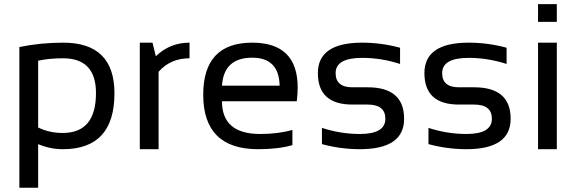

<svg xmlns="http://www.w3.org/2000/svg" viewBox="-20 -718 2783 924"><path d="M163.6 -104.5Q216.8 -78.1 282.2 -78.1Q441.9 -78.1 441.9 -270Q441.9 -437.5 283.2 -437.5Q214.8 -437.5 163.6 -425.8ZM73.2 -491.7Q175.3 -512.7 284.2 -512.7Q530.8 -512.7 530.8 -269Q530.8 0 282.7 0Q221.2 0 163.6 -24.4V185.5H73.2Z M652.8 0V-512.7H713.9L730 -447.3Q797.4 -512.7 892.1 -512.7V-437.5Q800.3 -437.5 743.2 -372.6V0Z M1193.8 -512.7Q1412.6 -512.7 1412.6 -296.4Q1412.6 -265.6 1408.2 -230.5H1048.3Q1048.3 -73.2 1231.9 -73.2Q1319.3 -73.2 1387.2 -92.8V-19.5Q1319.3 0 1222.2 0Q958 0 958 -262.2Q958 -512.7 1193.8 -512.7ZM1048.3 -305.7H1325.7Q1322.8 -440.4 1193.8 -440.4Q1057.1 -440.4 1048.3 -305.7Z M1529.3 -24.4V-102.5Q1619.6 -73.2 1711.9 -73.2Q1834.5 -73.2 1834.5 -146.5Q1834.5 -214.8 1749 -214.8H1675.8Q1509.8 -214.8 1509.8 -366.2Q1509.8 -512.7 1723.1 -512.7Q1814.9 -512.7 1905.3 -488.3V-410.2Q1814.9 -439.5 1723.1 -439.5Q1595.2 -439.5 1595.2 -366.2Q1595.2 -297.9 1675.8 -297.9H1749Q1924.8 -297.9 1924.8 -146.5Q1924.8 0 1711.9 0Q1619.6 0 1529.3 -24.4Z M2042 -24.4V-102.5Q2132.3 -73.2 2224.6 -73.2Q2347.2 -73.2 2347.2 -146.5Q2347.2 -214.8 2261.7 -214.8H2188.5Q2022.5 -214.8 2022.5 -366.2Q2022.5 -512.7 2235.8 -512.7Q2327.6 -512.7 2418 -488.3V-410.2Q2327.6 -439.5 2235.8 -439.5Q2107.9 -439.5 2107.9 -366.2Q2107.9 -297.9 2188.5 -297.9H2261.7Q2437.5 -297.9 2437.5 -146.5Q2437.5 0 2224.6 0Q2132.3 0 2042 -24.4Z M2659.7 -512.7V0H2569.3V-512.7ZM2659.7 -698.2V-612.8H2569.3V-698.2Z"/></svg>

Font: Sansation
Style: Regular
Weight: 400
Designer: Bernd Montag
Version: Version 1.301